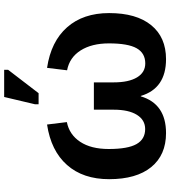

<svg xmlns="http://www.w3.org/2000/svg" viewBox="30 -806 786 885"><g transform="rotate(-90 422.5 -363.0)"><path d="M485.8 -231.4Q485.8 -162.1 508.8 -124Q531.7 -85.9 573.2 -85.9Q620.6 -85.9 643.1 -125.7Q665.5 -165.5 665.5 -253.4Q665.5 -332.5 633.1 -383.8Q600.6 -435.1 541.5 -446.3L552.7 -538.6Q674.3 -520.5 739.7 -446.3Q805.2 -372.1 805.2 -252.4Q805.2 -127 749.5 -58.6Q693.8 9.8 592.8 9.8Q458 9.8 423.3 -106.4H421.4Q386.7 9.8 252 9.8Q150.9 9.8 95.2 -58.6Q39.6 -127 39.6 -252.4Q39.6 -372.6 105 -446.5Q170.4 -520.5 291.5 -538.6L302.7 -447.3Q245.1 -436 211.9 -386Q178.7 -335.9 178.7 -254.4Q178.7 -166 201.4 -126.2Q224.1 -86.4 270.5 -86.4Q312.5 -86.4 336.2 -124.5Q359.9 -162.6 359.9 -231.4V-322.8H485.8ZM384.8 -577.6V-593.8L418.5 -736.3H543.9V-718.3L436 -577.6Z"/></g></svg>

Font: Liberation Sans
Style: Bold
Weight: 700
Designer: Steve Matteson
Foundry: Ascender Corporation
Version: Version 2.1.5